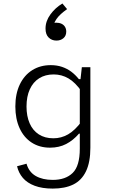

<svg xmlns="http://www.w3.org/2000/svg" viewBox="-20 -894 660 1126"><path d="M277.5 -512Q313.5 -512 343.8 -501.8Q374 -491.5 398 -473.5Q422 -455.5 442.5 -430H460V-356Q421.5 -411 381.5 -434.2Q341.5 -457.5 295 -457.5Q245.5 -457.5 209.8 -435Q174 -412.5 154.8 -370.2Q135.5 -328 135.5 -269.5Q135.5 -213 153.8 -171Q172 -129 207.5 -106Q243 -83 293 -83Q339 -83 379 -105.8Q419 -128.5 460 -183.5V-110H443Q409.5 -71 368 -49.5Q326.5 -28 273.5 -28Q211.5 -28 165.5 -58Q119.5 -88 94.8 -142.5Q70 -197 70 -269.5Q70 -344 96.2 -398.8Q122.5 -453.5 169.5 -482.8Q216.5 -512 277.5 -512ZM289.5 212Q227.5 212 183.5 195.5Q139.5 179 114.2 149.5Q89 120 80 81L135.5 66Q149.5 115 189.5 138Q229.5 161 289.5 161Q364.5 161 406.2 120.2Q448 79.5 448 -22V-410H450L460 -500H510V-28Q510 57.5 484.2 110.8Q458.5 164 409.8 188Q361 212 289.5 212ZM368.5 -708.5Q368.5 -684 352 -670Q335.5 -656 311 -656Q283.5 -656 265.2 -674Q247 -692 247 -726.5Q247 -770 275.5 -809.2Q304 -848.5 346 -873.5L373.5 -840.5Q353 -826 337.8 -812.2Q322.5 -798.5 311.2 -782.5Q300 -766.5 294.5 -747.5L281.5 -755.5Q293.5 -761 309 -761Q327 -761 340.5 -754.8Q354 -748.5 361.2 -736.5Q368.5 -724.5 368.5 -708.5Z"/></svg>

Font: Monaspace Neon Var ExtraLight
Style: Regular
Weight: 200
Designer: Riley Cran and the Lettermatic Team
Version: Version 1.200 (Monaspace Neon Var)